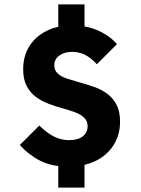

<svg xmlns="http://www.w3.org/2000/svg" viewBox="-20 -785 640 870"><path d="M288 -30Q214 -30 161.5 -57Q109 -84 70 -128L158 -216Q197 -179 228 -164.5Q259 -150 293 -150Q334 -150 355.5 -167.5Q377 -185 377 -213Q377 -237 361 -252Q345 -267 319.5 -276.5Q294 -286 262.5 -294.5Q231 -303 199.5 -315Q168 -327 142.5 -346Q117 -365 101 -395Q85 -425 85 -471Q85 -531 113 -575.5Q141 -620 191 -645Q241 -670 306 -670Q371 -670 423.5 -647Q476 -624 510 -585L419 -494Q391 -524 364.5 -537Q338 -550 307 -550Q272 -550 249 -533.5Q226 -517 226 -489Q226 -466 242 -451.5Q258 -437 284.5 -428.5Q311 -420 343 -411Q375 -402 407 -391Q439 -380 465.5 -360.5Q492 -341 508 -310.5Q524 -280 524 -234Q524 -173 494 -126.5Q464 -80 411.5 -55Q359 -30 288 -30ZM244 65V-94H363V65ZM244 -628V-765H363V-628Z"/></svg>

Font: SUSE Thin
Style: Bold
Weight: 700
Version: Version 1.000